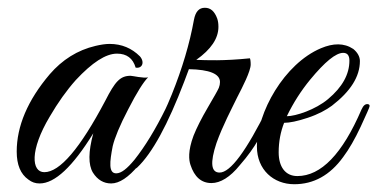

<svg xmlns="http://www.w3.org/2000/svg" viewBox="-20 -470 971 494"><path d="M279 -24C259 -24 262 -53 270 -94C275 -115 288 -147 310 -189C332 -232 349 -259 361 -271C350 -268 321 -275 316 -275C289 -275 276 -260 251 -211C186 -88 134 -27 94 -27C61 -27 56 -83 108 -170C129 -206 151 -237 175 -264C217 -309 252 -332 281 -332C306 -332 322 -320 329 -296C346 -293 353 -310 340 -325C319 -346 293 -357 262 -357C251 -357 239 -355 226 -352C179 -341 140 -316 108 -279C51 -212 23 -145 23 -80C23 -46 33 -22 53 -8C62 -1 71 2 82 2C121 2 167 -41 220 -127C207 -79 207 -46 219 -26C231 -7 247 2 266 2C308 2 360 -60 421 -184C423 -189 424 -193 424 -196C424 -202 421 -204 416 -202C413 -201 410 -198 407 -192C380 -137 353 -93 326 -59C307 -36 292 -24 279 -24Z M542 -401C542 -409 541 -416 539 -422C532 -441 522 -450 507 -450C492 -450 483 -440 479 -419C468 -358 449 -294 422 -227C395 -160 362 -101 325 -52C324 -49 323 -47 323 -45C323 -35 326 -33 333 -39C372 -76 412 -150 454 -260L466 -292C519 -291 546 -280 546 -259C546 -254 545 -249 543 -244C541 -239 532 -223 515 -194C498 -165 486 -141 478 -121C463 -81 466 -58 470 -46C480 -15 498 1 524 1C547 1 572 -14 597 -45C640 -94 655 -129 672 -164C681 -182 685 -192 685 -195C685 -202 678 -210 669 -193C614 -82 573 -26 545 -26C523 -26 520 -51 537 -102C553 -147 576 -190 591 -221C604 -246 625 -287 625 -304C625 -313 624 -318 623 -320C555 -313 512 -315 485 -316C523 -343 542 -371 542 -401Z M711 -154C725 -154 745 -158 772 -167C799 -176 819 -187 834 -198C882 -235 906 -273 906 -313C906 -324 900 -335 889 -344C865 -360 837 -359 806 -346C711 -306 641 -180 641 -93C641 -33 684 4 737 4C787 4 829 -19 863 -66C878 -86 893 -112 908 -144C923 -177 931 -194 931 -197C931 -200 930 -201 927 -202C920 -203 915 -199 910 -188C861 -74 806 -17 745 -17C714 -17 697 -41 697 -78C697 -106 702 -131 711 -154ZM879 -314C879 -279 861 -246 824 -215C792 -188 741 -171 718 -171C735 -206 755 -237 778 -265C816 -311 844 -334 863 -334C874 -334 879 -327 879 -314Z"/></svg>

Font: VL Great Vibes
Style: Regular
Weight: 400
Designer: Robert E. Leuschke
Foundry: Robert E. Leuschke
Version: Version 1.001